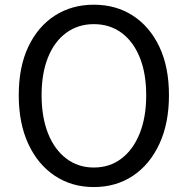

<svg xmlns="http://www.w3.org/2000/svg" viewBox="-20 -766 782 800"><path d="M371 13.4Q279.2 13.4 208.6 -33.4Q138 -80.2 98 -166.2Q58.1 -252.2 58.1 -369.3Q58.1 -487 98 -571.3Q138 -655.6 208.6 -701Q279.2 -746.4 371 -746.4Q463.3 -746.4 533.7 -700.8Q604.1 -655.2 644 -571.1Q684 -487 684 -369.3Q684 -252.2 644 -166.2Q604.1 -80.2 533.7 -33.4Q463.3 13.4 371 13.4ZM371 -68Q437.1 -68 486 -105.3Q535 -142.5 562.1 -210.1Q589.2 -277.8 589.2 -369.3Q589.2 -460.8 562.1 -527.3Q535 -593.7 486 -629.5Q437.1 -665.4 371 -665.4Q305.6 -665.4 256.3 -629.5Q207.1 -593.7 180.2 -527.3Q153.3 -460.8 153.3 -369.3Q153.3 -277.8 180.2 -210.1Q207.1 -142.5 256.3 -105.3Q305.6 -68 371 -68Z"/></svg>

Font: Noto Sans SC Thin
Style: Regular
Weight: 100
Designer: Ryoko NISHIZUKA 西塚涼子 (kana, bopomofo & ideographs); Paul D. Hunt (Latin, Greek & Cyrillic); Sandoll Communications 산돌커뮤니
Foundry: Adobe
Version: Version 2.004-H2;hotconv 1.0.118;makeotfexe 2.5.65603